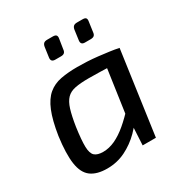

<svg xmlns="http://www.w3.org/2000/svg" viewBox="-164 -817 909 954"><g transform="rotate(-30 290.0 -340.0)"><path d="M301 -500Q327 -500 357 -498.5Q387 -497 418 -493.5Q449 -490 478 -486Q507 -482 531 -477L482 -419Q430 -421 388 -422Q346 -423 322 -423Q275 -423 244.5 -417Q214 -411 196 -392.5Q178 -374 167 -338.5Q156 -303 147 -245Q137 -174 138 -136Q139 -98 154.5 -84Q170 -70 203 -70Q237 -70 271.5 -86Q306 -102 342 -132.5Q378 -163 416 -205L435 -162Q411 -114 372 -75Q333 -36 284.5 -12Q236 12 179 12Q120 12 86.5 -13Q53 -38 44.5 -96Q36 -154 49 -250Q62 -333 82.5 -383Q103 -433 133.5 -458.5Q164 -484 206 -492Q248 -500 301 -500ZM435 -478 531 -477 464 0H388L394 -114L384 -123ZM271 -692Q286 -692 291 -686Q296 -680 294 -668L285 -611Q284 -598 277.5 -592Q271 -586 258 -586H225Q200 -586 203 -610L211 -667Q213 -680 219.5 -686Q226 -692 240 -692ZM442 -692Q457 -692 461.5 -686Q466 -680 464 -668L456 -611Q455 -598 448.5 -592Q442 -586 428 -586H395Q371 -586 374 -610L382 -668Q384 -680 390.5 -686Q397 -692 411 -692Z"/></g></svg>

Font: Exo 2 Medium
Style: Italic
Weight: 500
Italic angle: -8°
Designer: Natanael Gama
Foundry: Natanael Gama
Version: Version 2.010